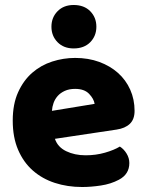

<svg xmlns="http://www.w3.org/2000/svg" viewBox="-20 -733 590 769"><path d="M309 16Q250 16 199.5 -0.5Q149 -17 111.5 -50Q74 -83 52.5 -133Q31 -183 31 -250Q31 -316 52.5 -363.5Q74 -411 109 -441.5Q144 -472 189 -486.5Q234 -501 281 -501Q334 -501 377.5 -485Q421 -469 452.5 -441Q484 -413 501.5 -374Q519 -335 519 -289Q519 -255 500 -237Q481 -219 447 -214L200 -177Q211 -144 245 -127.5Q279 -111 323 -111Q364 -111 400.5 -121.5Q437 -132 460 -146Q476 -136 487 -118Q498 -100 498 -80Q498 -35 456 -13Q424 4 384 10Q344 16 309 16ZM281 -377Q257 -377 239.5 -369Q222 -361 211 -348.5Q200 -336 194.5 -320.5Q189 -305 188 -289L359 -317Q356 -337 337 -357Q318 -377 281 -377ZM186 -626Q186 -663 210.5 -688Q235 -713 275 -713Q317 -713 341.5 -688Q366 -663 366 -626Q366 -589 341.5 -564Q317 -539 275 -539Q235 -539 210.5 -564Q186 -589 186 -626Z"/></svg>

Font: Baloo Bhaina
Style: Regular
Weight: 400
Designer: Manish Minz, Shuchita Grover and Ek Type
Foundry: Ek Type
Version: Version 1.443;PS 1.000;hotconv 16.6.51;makeotf.lib2.5.65220;